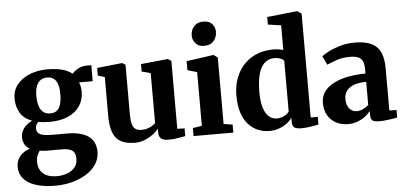

<svg xmlns="http://www.w3.org/2000/svg" viewBox="-64 -959 2883 1363"><g transform="rotate(-5 1378.0 -277.0)"><path d="M278.5 265.5Q220 265.5 172.8 255.5Q125.5 245.5 92 226Q58.5 206.5 40.5 177.2Q22.5 148 22.5 109Q22.5 78 35.2 54Q48 30 70 13.2Q92 -3.5 119.5 -12Q94.5 -26.5 83 -48.8Q71.5 -71 71.5 -99Q71.5 -121 81.5 -142Q91.5 -163 110 -180.2Q128.5 -197.5 153 -208.5Q94 -231 68.5 -275Q43 -319 43 -376Q43 -434.5 77.2 -476.2Q111.5 -518 168 -540.2Q224.5 -562.5 291 -562.5Q353 -562.5 397 -550.8Q441 -539 469.5 -515.5Q481 -531.5 509.5 -548Q538 -564.5 573 -564.5H606.5L606 -450.5H509Q513 -442.5 515.8 -431.8Q518.5 -421 520.2 -409.5Q522 -398 522 -386Q522.5 -326.5 493 -282.2Q463.5 -238 408.8 -213.8Q354 -189.5 277 -189.5Q255 -189.5 234.2 -191.2Q213.5 -193 196.5 -196.5Q186.5 -186.5 181.2 -176Q176 -165.5 176 -151.5Q176 -121.5 201 -109Q226 -96.5 286.5 -96.5H392.5Q459.5 -96.5 505 -80Q550.5 -63.5 573.5 -30.8Q596.5 2 596.5 51Q596.5 101 570.2 140.5Q544 180 498.8 208Q453.5 236 396.8 250.8Q340 265.5 278.5 265.5ZM295.5 199Q333 199 366.8 187Q400.5 175 421.8 150.5Q443 126 443 88.5Q443 61.5 434 45Q425 28.5 403.8 20.5Q382.5 12.5 346 12.5H238Q224.5 12.5 212 11.2Q199.5 10 188.5 8Q178 21.5 170.5 40.5Q163 59.5 163 85.5Q163 121 177.8 146.2Q192.5 171.5 222 185.2Q251.5 199 295.5 199ZM286 -249Q331.5 -249 350.5 -283Q369.5 -317 369.5 -377.5Q369.5 -420.5 360.5 -448.8Q351.5 -477 333 -491Q314.5 -505 286.5 -505Q258 -505 238.5 -491.2Q219 -477.5 208.8 -450Q198.5 -422.5 198.5 -381Q198.5 -340.5 207.5 -310.8Q216.5 -281 235.8 -265Q255 -249 286 -249Z M1104 10Q1069.5 10 1053.5 -4Q1037.5 -18 1037.5 -47V-75Q1022 -54 995.2 -34.2Q968.5 -14.5 936 -1.8Q903.5 11 869 11Q775 11 734.8 -36.8Q694.5 -84.5 694.5 -195V-472L646 -487V-541.5L823.5 -560.5H826.5L848.5 -546V-193.5Q848.5 -150 855.5 -124.2Q862.5 -98.5 878.8 -87.2Q895 -76 923 -76Q947 -76 966 -82.5Q985 -89 999 -98.2Q1013 -107.5 1021.5 -115.5V-472L958.5 -488.5V-541.5L1145.5 -560.5H1150.5L1175 -546V-61.5L1227 -60L1226.5 -5Q1208.5 -1.5 1176.8 4.2Q1145 10 1104 10Z M1285.5 0V-57L1350.5 -67.5V-450L1283 -470V-534L1473.5 -561H1477.5L1505.5 -540.5V-67L1569 -57V0ZM1416.5 -631.5Q1376.5 -631.5 1355.5 -656.2Q1334.5 -681 1334.5 -711.5Q1334.5 -749.5 1357.8 -776.5Q1381 -803.5 1426 -803.5H1427Q1467 -803.5 1487.8 -779.8Q1508.5 -756 1508.5 -725.5Q1508.5 -687.5 1485.5 -659.5Q1462.5 -631.5 1417.5 -631.5Z M1827.5 11Q1784 11 1745.2 -4.8Q1706.5 -20.5 1676.8 -53.5Q1647 -86.5 1630.2 -137.5Q1613.5 -188.5 1613.5 -259.5Q1613.5 -344 1647.2 -412.8Q1681 -481.5 1746.2 -522.2Q1811.5 -563 1904.5 -563Q1924 -563 1941.8 -560.2Q1959.5 -557.5 1973.5 -553V-729L1880 -742.5V-796.5L2091 -819H2098.5L2125.5 -798V-59H2176V-4Q2155 0.5 2119.8 6Q2084.5 11.5 2052.5 11.5Q2021.5 11.5 2005 2Q1988.5 -7.5 1988.5 -41V-69.5Q1973.5 -47 1948.5 -28.8Q1923.5 -10.5 1892.5 0.2Q1861.5 11 1827.5 11ZM1886 -73Q1907 -73 1924.2 -79.2Q1941.5 -85.5 1953.8 -95Q1966 -104.5 1973.5 -114.5V-476.5Q1966.5 -487 1947 -494.2Q1927.5 -501.5 1904 -501.5Q1868.5 -501.5 1840 -479.5Q1811.5 -457.5 1795.2 -408.2Q1779 -359 1778 -277Q1777.5 -203.5 1791.8 -158.5Q1806 -113.5 1830.8 -93.2Q1855.5 -73 1886 -73Z M2385 11Q2340 11 2302.5 -8.2Q2265 -27.5 2242.8 -64.5Q2220.5 -101.5 2220.5 -154Q2220.5 -200.5 2245.5 -234.8Q2270.5 -269 2314.5 -291.2Q2358.5 -313.5 2416.2 -324.5Q2474 -335.5 2540 -336V-363.5Q2540 -398 2531.8 -420Q2523.5 -442 2502 -452.8Q2480.5 -463.5 2440 -463.5Q2383.5 -463.5 2341.5 -448.2Q2299.5 -433 2275.5 -422L2245.5 -484.5Q2258.5 -495.5 2292.5 -513.8Q2326.5 -532 2375.8 -546.8Q2425 -561.5 2483.5 -561.5Q2558.5 -561.5 2602.8 -539.5Q2647 -517.5 2666.5 -473.2Q2686 -429 2686 -361V-60L2737 -59V-5Q2725.5 -2.5 2703.5 1Q2681.5 4.5 2656.2 7.2Q2631 10 2609.5 10Q2573.5 10 2560.2 -0.2Q2547 -10.5 2547 -41.5V-68.5Q2535.5 -52.5 2512.8 -33.8Q2490 -15 2457.8 -2Q2425.5 11 2385 11ZM2458 -75Q2477.5 -75 2500.5 -85.8Q2523.5 -96.5 2540 -113V-276.5Q2483.5 -276.5 2448.5 -262Q2413.5 -247.5 2397.8 -223.5Q2382 -199.5 2382 -170.5Q2382 -140 2391.5 -118.8Q2401 -97.5 2418.2 -86.2Q2435.5 -75 2458 -75Z"/></g></svg>

Font: Merriweather 36pt ExtraBold
Style: Regular
Weight: 800
Designer: Eben Sorkin
Foundry: Eben Sorkin
Version: Version 2.100